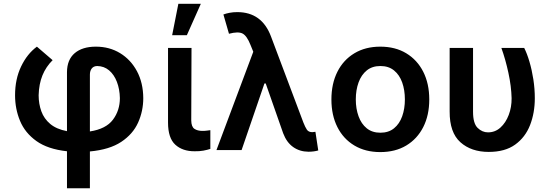

<svg xmlns="http://www.w3.org/2000/svg" viewBox="-20 -802 2944 1026"><path d="M337.9 204.1V6.3Q235.4 -4.9 174.6 -48.3Q113.8 -91.8 87.2 -155.8Q60.5 -219.7 60.5 -293Q60.5 -379.4 92.8 -446.8Q125 -514.2 177.2 -552.7L261.2 -480.5Q225.6 -445.3 206.8 -399.2Q188 -353 186.5 -293Q186.5 -247.1 200.9 -207.3Q215.3 -167.5 248.5 -139.6Q281.7 -111.8 337.9 -101.1V-416.5Q338.4 -483.4 379.4 -518.1Q420.4 -552.7 492.2 -552.7Q564.9 -552.7 622.1 -517.8Q679.2 -482.9 712.2 -420.9Q745.1 -358.9 745.6 -277.8Q745.6 -208.5 718 -147Q690.4 -85.4 627.9 -43.9Q565.4 -2.4 460.4 7.3V204.1ZM460.4 -99.6Q546.4 -112.8 583.5 -162.4Q620.6 -211.9 620.6 -277.8Q619.6 -325.7 604.7 -364.5Q589.8 -403.3 563 -426Q536.1 -448.7 499 -449.2Q480 -448.7 470.2 -436Q460.4 -423.3 460.4 -403.3Z M877.9 -545.9H1003.4L1002 -158.7Q1002.4 -124.5 1019 -113.5Q1035.6 -102.5 1061.5 -102.5Q1074.7 -102.5 1085.7 -104Q1096.7 -105.5 1104 -106.4V-6.3Q1087.9 -1 1066.9 2.9Q1045.9 6.8 1020.5 6.3Q956.1 6.8 917 -28.6Q877.9 -64 877.9 -147ZM899.9 -613.8 933.1 -781.7H1053.2L978.5 -613.8Z M1627.9 8.8Q1581.1 8.3 1546.4 -16.4Q1511.7 -41 1493.2 -89.8L1399.9 -356H1393.1L1271 0H1136.7L1333.5 -525.4L1318.8 -561.5Q1299.3 -610.8 1276.1 -622.8Q1252.9 -634.8 1203.6 -621.6L1173.8 -724.6Q1188 -730 1206.8 -733.6Q1225.6 -737.3 1248 -737.3Q1379.4 -737.3 1428.2 -606.9L1601.1 -147.5Q1610.8 -122.6 1619.9 -109.1Q1628.9 -95.7 1649.4 -95.7Q1659.7 -96.2 1665.5 -97.7L1680.7 2Q1657.2 8.8 1627.9 8.8Z M2012.2 10.7Q1932.6 10.7 1873.8 -24.4Q1814.9 -59.6 1783 -122.8Q1751 -186 1751 -270.5Q1751 -355 1783 -418.5Q1814.9 -481.9 1873.8 -517.3Q1932.6 -552.7 2012.2 -552.7Q2092.3 -552.7 2150.9 -517.3Q2209.5 -481.9 2241.7 -418.5Q2273.9 -355 2273.9 -270.5Q2273.9 -186 2241.7 -122.8Q2209.5 -59.6 2150.9 -24.4Q2092.3 10.7 2012.2 10.7ZM2012.7 -92.8Q2056.6 -92.8 2085.7 -116.5Q2114.7 -140.1 2129.2 -180.7Q2143.6 -221.2 2143.6 -270.5Q2143.6 -320.8 2129.2 -361.3Q2114.7 -401.9 2085.7 -425.5Q2056.6 -449.2 2012.7 -449.2Q1968.8 -449.2 1939.7 -425.5Q1910.6 -401.9 1896 -361.3Q1881.3 -320.8 1881.3 -270.5Q1881.3 -221.2 1896 -180.7Q1910.6 -140.1 1939.7 -116.5Q1968.8 -92.8 2012.7 -92.8Z M2382.8 -545.9H2507.8V-204.6Q2507.8 -142.6 2532.2 -118.7Q2556.6 -94.7 2587.9 -94.7Q2626 -94.7 2654.3 -120.4Q2682.6 -146 2698.5 -187.7Q2714.4 -229.5 2713.9 -277.3Q2712.4 -340.8 2696.8 -412.8Q2681.2 -484.9 2659.2 -545.9H2781.2Q2796.4 -516.1 2809.3 -472.2Q2822.3 -428.2 2830.1 -377.9Q2837.9 -327.6 2837.9 -277.3Q2837.9 -198.7 2812.5 -133.5Q2787.1 -68.4 2732.9 -29.3Q2678.7 9.8 2591.8 9.8Q2498 9.8 2440.2 -42Q2382.3 -93.8 2382.8 -206.1Z"/></svg>

Font: Inter Semi Bold
Style: Regular
Weight: 600
Designer: Rasmus Andersson
Foundry: rsms
Version: Version 4.000;git-e0f93cc